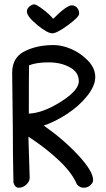

<svg xmlns="http://www.w3.org/2000/svg" viewBox="-20 -875 494 899"><path d="M106 -821Q106 -835 118.5 -845Q131 -855 141 -854.5Q151 -854 181.5 -831Q212 -808 229 -787Q292 -850 316 -850Q332 -850 341.5 -838Q351 -826 350.5 -810.5Q350 -795 298 -757Q246 -719 225 -719Q202 -719 154 -758.5Q106 -798 106 -821ZM43 -20Q40 -152 40 -283L37 -535Q37 -611 104 -639Q158 -664 232 -664Q270 -664 313.5 -645.5Q357 -627 391.5 -591.5Q426 -556 426 -514.5Q426 -473 388 -425.5Q350 -378 294 -341.5Q238 -305 185 -287Q278 -222 347 -147.5Q416 -73 416 -32Q416 -19 403 -7.5Q390 4 371.5 4Q353 4 340 -12Q318 -65 256.5 -123.5Q195 -182 113 -235L119 -43Q119 -25 103 -10.5Q87 4 68.5 4Q50 4 43 -20ZM116 -569Q115 -518 115 -343Q182 -346 265.5 -399Q349 -452 349 -494.5Q349 -537 307 -560Q265 -583 207.5 -583Q150 -583 116 -569Z"/></svg>

Font: Patrick Hand
Style: Regular
Weight: 400
Designer: Patrick Wagesreiter
Foundry: Patrick Wagesreiter
Version: Version 1.003;PS 001.003;hotconv 1.0.70;makeotf.lib2.5.58329